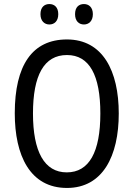

<svg xmlns="http://www.w3.org/2000/svg" viewBox="-20 -919 659 949"><path d="M180 -849C180 -815 200 -798 224 -798C249 -798 268 -815 268 -849C268 -883 249 -899 224 -899C200 -899 180 -884 180 -849ZM351 -849C351 -815 370 -798 395 -798C419 -798 439 -815 439 -849C439 -883 419 -899 395 -899C370 -899 351 -884 351 -849ZM567 -358C567 -568 488 -724 311 -724C139 -724 53 -596 53 -359C53 -151 128 10 311 10C488 10 567 -148 567 -358ZM143 -358C143 -546 197 -647 311 -647C422 -647 476 -547 476 -358C476 -168 421 -67 310 -67C199 -67 143 -170 143 -358Z"/></svg>

Font: Noto Sans Ethiopic Condensed
Style: Regular
Weight: 400
Width: 3
Designer: Monotype Design Team
Foundry: Monotype Imaging Inc.
Version: Version 2.102